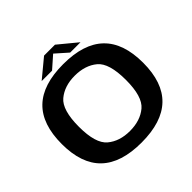

<svg xmlns="http://www.w3.org/2000/svg" viewBox="-198 -992 1188 1188"><g transform="rotate(-45 396.0 -398.0)"><path d="M391.5 5.5Q570.5 5.5 659.2 -79.8Q748 -165 748 -337.5Q748 -510 659.2 -595.5Q570.5 -681 391.5 -681Q213 -681 124.5 -595.8Q36 -510.5 36 -337.5Q36 -165 124.8 -79.8Q213.5 5.5 391.5 5.5ZM391.5 -96Q301.5 -96 244 -144Q186.5 -192 186.5 -337.5Q186.5 -484.5 244 -532.2Q301.5 -580 391.5 -580Q482.5 -580 540 -532.2Q597.5 -484.5 597.5 -337.5Q597.5 -192 540 -144Q482.5 -96 391.5 -96ZM223.5 -701H314.5L394 -771L473 -701H563.5L441 -802H345.5Z"/></g></svg>

Font: Anybody SemiExpanded SemiBold
Style: Regular
Weight: 600
Width: 6
Designer: Tyler Finck
Foundry: Etcetera Type Company
Version: Version 1.113;gftools[0.9.25]